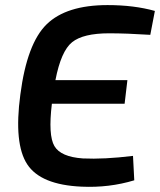

<svg xmlns="http://www.w3.org/2000/svg" viewBox="-20 -722 629 755"><path d="M589 -679 571 -585Q478 -591 409 -591Q307 -591 263.5 -556Q220 -521 198 -407H481L470 -314H184Q169 -190 194 -147.5Q219 -105 306 -99Q388 -95 503 -109L508 -13Q409 17 301 12Q140 5 87 -76Q34 -157 60 -350Q86 -551 163.5 -626.5Q241 -702 403 -702Q507 -702 589 -679Z"/></svg>

Font: Exo 2.0 Semi Bold
Style: Italic
Weight: 600
Italic angle: -8°
Designer: Natanael Gama
Version: Version 1.001;PS 001.001;hotconv 1.0.70;makeotf.lib2.5.58329